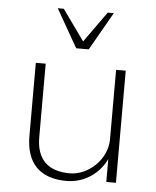

<svg xmlns="http://www.w3.org/2000/svg" viewBox="-54 -796 694 853"><g transform="rotate(5 293.5 -369.5)"><path d="M494 -500H451V-190C451 -101 369 -24 286 -24C188 -24 137 -74 137 -172V-500H93V-174C93 -53 155 11 274 11C355 11 420 -37 451 -102V0H494ZM266 -580H322L419 -750H392L294 -613L196 -750H169Z"/></g></svg>

Font: Perun ExtraLight
Style: Regular
Weight: 200
Foundry: Copyright (c) Stefan Peev, Context Ltd, 2016
Version: Version 1.089